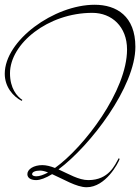

<svg xmlns="http://www.w3.org/2000/svg" viewBox="-20 -738 589 807"><path d="M479 -73C463 -45 438 19 351 19C311 19 268 -7 226 -26C360 -126 549 -373 549 -541C549 -670 470 -718 378 -718C207 -718 0 -568 0 -428C0 -372 36 -332 71 -314L74 -318C51 -333 22 -367 22 -430C22 -554 181 -684 368 -684C450 -684 514 -626 514 -530C514 -357 334 -120 211 -32C193 -39 175 -44 158 -44C122 -44 95 -27 95 -6C95 13 115 19 132 19C149 19 173 10 199 -6C245 14 301 49 344 49C424 49 477 -52 483 -70ZM133 3C125 3 115 1 115 -6C115 -15 128 -21 149 -21C158 -21 170 -18 182 -13C163 -3 146 3 133 3Z"/></svg>

Font: Stalemate
Style: Regular
Weight: 400
Designer: Astigmatic (AOETI)
Foundry: Astigmatic (AOETI)
Version: Version 001.000